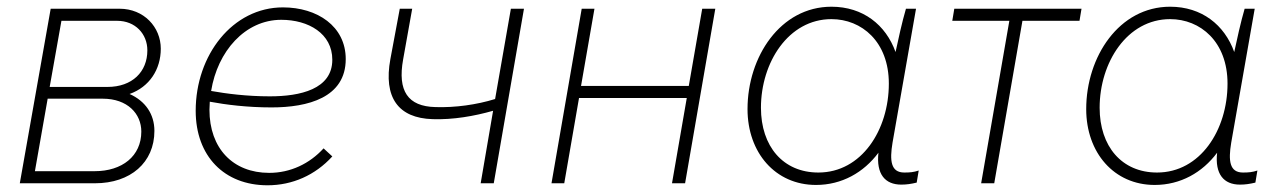

<svg xmlns="http://www.w3.org/2000/svg" viewBox="-20 -546 3817 572"><path d="M39 0H263C369 0 440 -62 440 -156C440 -206 413 -245 366 -266C425 -287 459 -339 459 -401C459 -465 409 -520 336 -520H131ZM84 -36 122 -252H286C360 -252 401 -207 401 -154C401 -81 344 -36 262 -36ZM128 -287 163 -484H329C383 -484 419 -445 419 -396C419 -332 374 -287 300 -287Z M777 6C851 6 919 -24 970 -80L944 -104C902 -58 845 -31 782 -31C674 -31 604 -104 604 -219L605 -243C653 -234 717 -226 789 -226C897 -226 1010 -255 1010 -370C1010 -468 925 -524 823 -524C673 -524 563 -382 563 -216C563 -81 648 6 777 6ZM609 -275C628 -393 710 -487 818 -487C899 -487 970 -446 970 -368C970 -280 874 -259 784 -259C715 -259 654 -267 609 -275Z M1269 -191C1330 -189 1393 -200 1449 -216L1412 0H1451L1541 -520H1502L1455 -251C1400 -234 1336 -225 1277 -227C1195 -229 1164 -275 1181 -369L1208 -520H1171L1143 -370C1122 -256 1166 -194 1269 -191Z M2072 -520 2032 -290H1711L1751 -520H1713L1623 0H1661L1705 -254H2026L1982 0H2021L2111 -520Z M2665 4C2681 4 2694 2 2711 -2L2717 -38C2702 -33 2691 -32 2674 -32C2634 -32 2630 -67 2639 -121L2709 -520H2679C2668 -483 2655 -424 2648 -391C2619 -472 2551 -526 2457 -526C2305 -526 2207 -377 2207 -221C2207 -91 2290 5 2411 5C2488 5 2553 -32 2597 -91C2590 -27 2617 4 2665 4ZM2457 -489C2547 -489 2628 -422 2628 -297C2628 -159 2547 -32 2418 -32C2313 -32 2247 -110 2247 -225C2247 -360 2329 -489 2457 -489Z M2817 -484H2987L2903 0H2942L3026 -484H3196L3202 -520H2823Z M3674 4C3690 4 3703 2 3720 -2L3726 -38C3711 -33 3700 -32 3683 -32C3643 -32 3639 -67 3648 -121L3718 -520H3688C3677 -483 3664 -424 3657 -391C3628 -472 3560 -526 3466 -526C3314 -526 3216 -377 3216 -221C3216 -91 3299 5 3420 5C3497 5 3562 -32 3606 -91C3599 -27 3626 4 3674 4ZM3466 -489C3556 -489 3637 -422 3637 -297C3637 -159 3556 -32 3427 -32C3322 -32 3256 -110 3256 -225C3256 -360 3338 -489 3466 -489Z"/></svg>

Font: Fixel Text 20240404 ExtraLight
Style: Italic
Weight: 200
Width: 4
Italic angle: -10°
Designer: AlfaBravo + MacPaw
Foundry: Kyrylo Tkachov, Marchela Mozhyna, Serhii Makarenko, Maria Weinstein, Zakhar Kryvoshyya
Version: Version 1.211;Glyphs 3.2 (3225)